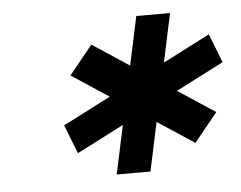

<svg xmlns="http://www.w3.org/2000/svg" viewBox="-37 -756 580 463"><g transform="rotate(-5 253.0 -524.5)"><path d="M308.3 -713.3H390L309.7 -336.7H228ZM478.7 -654 506 -584.3 139.3 -396 112 -465.7ZM480.3 -465.7 423.7 -396 137.7 -584.3 194.3 -654Z"/></g></svg>

Font: Epunda Slab Light
Style: Italic
Weight: 300
Italic angle: -12°
Designer: Simon Atzbach
Foundry: typofactur
Version: Version 1.102